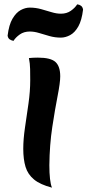

<svg xmlns="http://www.w3.org/2000/svg" viewBox="-20 -848 402 883"><path d="M207 -88Q207 -52 210 -25.5Q213 1 219 15Q165 1 136.5 -22.5Q108 -46 97.5 -80.5Q87 -115 87 -164Q87 -208 95 -262Q103 -316 111 -372Q119 -428 119 -479Q119 -505 118.5 -530.5Q118 -556 113 -581Q121 -582 133 -582.5Q145 -583 154 -583Q213 -583 235 -563Q257 -543 257 -497Q257 -468 245 -407Q233 -346 220.5 -264Q208 -182 207 -88ZM42 -660Q32 -662 24.5 -667Q17 -672 15 -684Q21 -734 37.5 -762Q54 -790 75 -801.5Q96 -813 117 -813Q144 -813 169 -806Q194 -799 217 -792Q240 -785 260 -785Q287 -785 306 -798.5Q325 -812 335 -828Q345 -827 352.5 -821.5Q360 -816 362 -804Q356 -754 340 -726Q324 -698 302.5 -686.5Q281 -675 260 -675Q233 -675 208 -682Q183 -689 160.5 -696Q138 -703 117 -703Q90 -703 71 -689.5Q52 -676 42 -660Z"/></svg>

Font: Merienda
Style: Bold
Weight: 700
Designer: Eduardo Rodriguez Tunni
Foundry: Eduardo Rodriguez Tunni
Version: Version 2.001